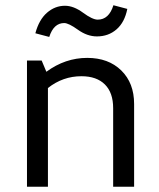

<svg xmlns="http://www.w3.org/2000/svg" viewBox="-20 -713 607 733"><path d="M168 -572 115 -586Q129 -638 159.5 -664.5Q190 -691 228 -691Q261 -691 297 -664.5Q333 -638 353 -638Q396 -638 413 -693L466 -679Q456 -628 425 -601Q394 -574 350 -574Q313 -574 277.5 -599.5Q242 -625 225 -625Q185 -625 168 -572ZM83 0V-482H139L157 -439Q229 -492 313 -492Q394 -492 443 -444Q492 -396 492 -316V0H412V-300Q412 -359 380.5 -390.5Q349 -422 291 -422Q220 -422 163 -377V0Z"/></svg>

Font: Cantarell
Style: Regular
Weight: 400
Designer: Dave Crossland, Nikolaus Waxweiler, Florian Fecher, Jacques Le Bailly, Eben Sorkin, Alexei Vanyashin, Alexios Zavras, Em
Version: Version 0.303